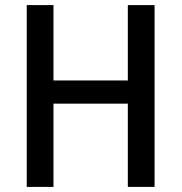

<svg xmlns="http://www.w3.org/2000/svg" viewBox="-20 -734 713 754"><path d="M587 0H482V-327H190V0H85V-714H190V-418H482V-714H587Z"/></svg>

Font: Noto Sans Georgian SemiCondensed Medium
Style: Regular
Weight: 500
Width: 4
Designer: Monotype Design Team, Akaki Razmadze
Foundry: Google LLC
Version: Version 2.005; ttfautohint (v1.8.4.7-5d5b)